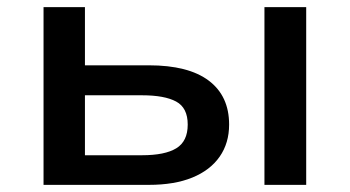

<svg xmlns="http://www.w3.org/2000/svg" viewBox="-20 -518 980 538"><path d="M102 0V-498H218V-335H397Q508 -335 565 -292Q622 -249 622 -169Q622 -117 595.5 -79Q569 -41 519 -20.5Q469 0 397 0ZM218 -83H378Q442 -83 474 -102.5Q506 -122 506 -169Q506 -216 473.5 -233.5Q441 -251 378 -251H218ZM721 0V-498H838V0Z"/></svg>

Font: Nunito Sans 7pt SemiExpanded SemiBold
Style: Regular
Weight: 600
Width: 6
Designer: Vernon Adams
Foundry: Vernon Adams
Version: Version 3.101;gftools[0.9.27]